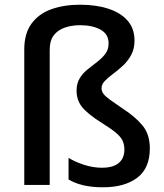

<svg xmlns="http://www.w3.org/2000/svg" viewBox="-20 -785 698 815"><path d="M551 -613Q551 -578 537 -552Q523 -526 502 -506.5Q481 -487 460 -471.5Q439 -456 425 -441.5Q411 -427 411 -410Q411 -398 419 -387Q427 -376 447 -361.5Q467 -347 504 -322Q556 -288 586 -251Q616 -214 616 -155Q616 -71 562.5 -30.5Q509 10 417 10Q370 10 334 1.5Q298 -7 271 -23V-115Q296 -99 335 -86Q374 -73 412 -73Q461 -73 484.5 -93.5Q508 -114 508 -150Q508 -172 500 -188.5Q492 -205 471.5 -222Q451 -239 414 -262Q352 -301 328.5 -330.5Q305 -360 305 -400Q305 -431 318.5 -453Q332 -475 352.5 -491Q373 -507 393.5 -523Q414 -539 427.5 -557Q441 -575 441 -601Q441 -640 407 -659Q373 -678 320 -678Q285 -678 255.5 -668Q226 -658 208.5 -635.5Q191 -613 191 -573V0H83V-575Q83 -643 114 -685Q145 -727 198.5 -746Q252 -765 320 -765Q388 -765 440 -748Q492 -731 521.5 -697.5Q551 -664 551 -613Z"/></svg>

Font: Noto Sans Javanese Medium
Style: Regular
Weight: 500
Version: Version 2.004